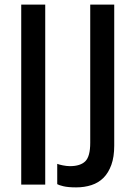

<svg xmlns="http://www.w3.org/2000/svg" viewBox="-20 -800 577 832"><path d="M371 -780H475V-169Q475 -120 462.5 -85.5Q450 -51 428.5 -29.5Q407 -8 376.5 2Q346 12 310 12Q275 12 254.5 7Q234 2 228 -2V-90Q235 -87 252 -83.5Q269 -80 283 -80Q328 -80 349.5 -101Q371 -122 371 -181ZM176 0H72V-780H176Z"/></svg>

Font: Cooper Hewitt
Style: Regular
Weight: 707
Designer: Village Type and Design LLC
Foundry: Cooper Hewitt Smithsonian Design Museum
Version: 1.000